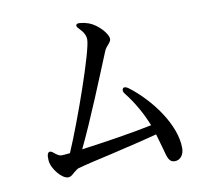

<svg xmlns="http://www.w3.org/2000/svg" viewBox="-74 -761 897 815"><g transform="rotate(-10 375.0 -354.0)"><path d="M304 -672C302 -667 306 -661 314 -653C330 -637 339 -621 339 -603C339 -554 237 -265 183 -141C165 -139 153 -138 147 -138C138 -138 129 -143 117 -153C108 -161 101 -164 96 -161C91 -158 88 -151 88 -140C88 -134 88 -127 89 -119C94 -90 130 -41 159 -41C168 -41 177 -48 185 -56C193 -62 201 -69 206 -71C237 -80 293 -93 356 -107C424 -123 501 -141 557 -156C564 -133 570 -111 575 -93C586 -51 591 -30 616 -30C639 -30 656 -50 656 -80C656 -181 566 -302 475 -370C465 -377 456 -378 452 -372C448 -366 449 -358 457 -348C493 -303 521 -252 543 -198C464 -181 328 -160 237 -148C293 -263 369 -453 405 -540C410 -552 415 -558 421 -564C428 -573 435 -580 435 -589C435 -612 396 -655 359 -669C348 -673 336 -676 324 -677C312 -679 306 -677 304 -672Z"/></g></svg>

Font: 寒蝉锦书宋 CompactLight
Style: Bold
Weight: 400
Width: 4
Designer: 寒蝉锦书宋{Warren} 思源宋体{Ryoko NISHIZUKA 西塚涼子 (kana & ideographs); Frank Grießhammer (Latin, Greek & Cyrillic); Wenlong ZHANG 
Foundry: Adobe & ChillType
Version: Version 2.000;Glyphs 3.1.1 (3135)